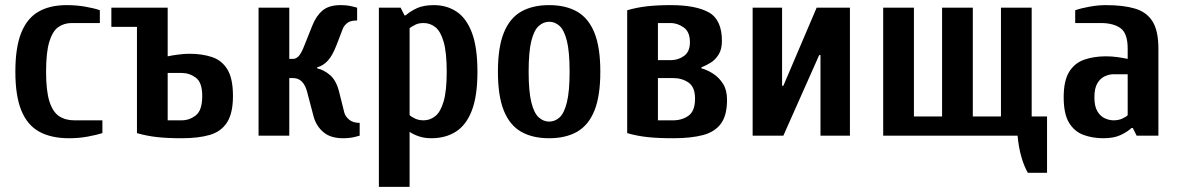

<svg xmlns="http://www.w3.org/2000/svg" viewBox="-20 -530 4610 750"><path d="M250 10Q180 10 133.5 -15.5Q87 -41 63.5 -98Q40 -155 40 -250Q40 -345 63 -402Q86 -459 130.5 -484.5Q175 -510 240 -510Q278 -510 313 -504Q348 -498 370 -490V-440H260Q230 -440 207.5 -424Q185 -408 172.5 -366.5Q160 -325 160 -250Q160 -175 173 -134Q186 -93 210.5 -76.5Q235 -60 270 -60H380V-10Q358 -3 323 3.5Q288 10 250 10Z M690 10Q634 10 593.5 5.5Q553 1 515 -10V-425H415V-500H635V-310Q654 -314 677.5 -317Q701 -320 720 -320Q770 -320 808.5 -307Q847 -294 868.5 -258.5Q890 -223 890 -155Q890 -88 867 -52Q844 -16 799.5 -3Q755 10 690 10ZM635 -60H690Q720 -60 745 -79.5Q770 -99 770 -155Q770 -208 745 -226.5Q720 -245 690 -245H635Z M1320 10Q1271 10 1243 -14Q1215 -38 1205 -75L1180 -170Q1166 -225 1125 -225H1110V0H990V-500H1110V-300H1125Q1136 -300 1146.5 -310.5Q1157 -321 1170 -355L1200 -430Q1215 -468 1240 -489Q1265 -510 1310 -510Q1336 -510 1355.5 -505Q1375 -500 1375 -500V-450Q1349 -450 1337 -440.5Q1325 -431 1320 -420L1295 -355Q1279 -313 1260.5 -293Q1242 -273 1219 -267V-263Q1246 -257 1270 -236Q1294 -215 1305 -170L1325 -90Q1329 -75 1344 -62.5Q1359 -50 1385 -50V0Q1385 0 1365.5 5Q1346 10 1320 10Z M1460 200V-500H1545L1560 -470H1565Q1581 -485 1607.5 -497.5Q1634 -510 1675 -510Q1725 -510 1763.5 -484.5Q1802 -459 1823.5 -402Q1845 -345 1845 -250Q1845 -155 1823 -98Q1801 -41 1760.5 -15.5Q1720 10 1665 10Q1639 10 1617.5 3Q1596 -4 1580 -15V200ZM1635 -60Q1660 -60 1680.5 -76.5Q1701 -93 1713 -134Q1725 -175 1725 -250Q1725 -325 1713 -366.5Q1701 -408 1680.5 -424Q1660 -440 1635 -440Q1616 -440 1603.5 -434Q1591 -428 1580 -420V-80Q1588 -73 1602 -66.5Q1616 -60 1635 -60Z M2125 10Q2060 10 2015.5 -15.5Q1971 -41 1948 -98Q1925 -155 1925 -250Q1925 -345 1948 -402Q1971 -459 2015.5 -484.5Q2060 -510 2125 -510Q2190 -510 2234.5 -484.5Q2279 -459 2302 -402Q2325 -345 2325 -250Q2325 -155 2302 -98Q2279 -41 2234.5 -15.5Q2190 10 2125 10ZM2125 -55Q2148 -55 2166 -71.5Q2184 -88 2194.5 -130.5Q2205 -173 2205 -250Q2205 -328 2194.5 -370Q2184 -412 2166 -428.5Q2148 -445 2125 -445Q2103 -445 2084.5 -428.5Q2066 -412 2055.5 -370Q2045 -328 2045 -250Q2045 -173 2055.5 -130.5Q2066 -88 2084.5 -71.5Q2103 -55 2125 -55Z M2610 10Q2550 10 2509 5.5Q2468 1 2430 -10V-490Q2468 -501 2508 -505.5Q2548 -510 2600 -510Q2698 -510 2749 -481.5Q2800 -453 2800 -370Q2800 -338 2787.5 -317.5Q2775 -297 2756.5 -285.5Q2738 -274 2720 -267V-263Q2743 -257 2766 -242Q2789 -227 2804.5 -202.5Q2820 -178 2820 -140Q2820 -80 2796.5 -47.5Q2773 -15 2726.5 -2.5Q2680 10 2610 10ZM2550 -60H2610Q2644 -60 2669.5 -78Q2695 -96 2695 -145Q2695 -190 2669.5 -207.5Q2644 -225 2610 -225H2550ZM2550 -295H2600Q2629 -295 2652 -311.5Q2675 -328 2675 -365Q2675 -406 2650.5 -423Q2626 -440 2600 -440H2550Z M2920 0V-500H3035V-195H3040L3170 -500H3300V0H3185V-315H3180L3040 0Z M3995 145Q3980 119 3969.5 82Q3959 45 3954.9 0H3430V-500H3550V-75H3660V-500H3780V-75H3890V-500H4010V-75H4070V145Z M4290 10Q4248 10 4212.5 -3Q4177 -16 4156 -50.5Q4135 -85 4135 -150Q4135 -215 4156.5 -249.5Q4178 -284 4215.5 -297Q4253 -310 4300 -310Q4323 -310 4344.5 -307Q4366 -304 4385 -300V-340Q4385 -400 4357 -420Q4329 -440 4280 -440H4180V-490Q4203 -498 4236.5 -504Q4270 -510 4300 -510Q4368 -510 4413.5 -496.5Q4459 -483 4482 -446.5Q4505 -410 4505 -340V0H4420L4405 -30H4400Q4384 -15 4357.5 -2.5Q4331 10 4290 10ZM4330 -60Q4349 -60 4363.5 -66.5Q4378 -73 4385 -80V-240H4330Q4313 -240 4295.5 -232Q4278 -224 4266.5 -204.5Q4255 -185 4255 -150Q4255 -115 4266.5 -95.5Q4278 -76 4295.5 -68Q4313 -60 4330 -60Z"/></svg>

Font: Cuprum
Style: Regular
Weight: 400
Designer: Jovanny Lemonad
Foundry: Jovanny Lemonad
Version: Version 3.000